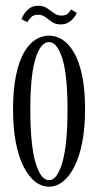

<svg xmlns="http://www.w3.org/2000/svg" viewBox="-20 -654 351 684"><path d="M154.5 11Q128 11 104.8 -7.2Q81.5 -25.5 63.8 -60.8Q46 -96 36.2 -147Q26.5 -198 26.5 -263.5Q26.5 -335 37 -385.2Q47.5 -435.5 65.5 -467Q83.5 -498.5 106.5 -512.8Q129.5 -527 154.5 -527Q179.5 -527 202.2 -512.8Q225 -498.5 243.5 -467Q262 -435.5 272.5 -385.2Q283 -335 283 -263.5Q283 -198 273 -147Q263 -96 245.2 -60.8Q227.5 -25.5 204.2 -7.2Q181 11 154.5 11ZM154.5 -12Q183.5 -12 202 -75Q220.5 -138 220.5 -263.5Q220.5 -387 202 -445.5Q183.5 -504 154.5 -504Q125 -504 106.5 -445.5Q88 -387 88 -263.5Q88 -138 106.5 -75Q125 -12 154.5 -12ZM196 -567Q177.5 -567 165 -575.8Q152.5 -584.5 141.5 -593Q130.5 -601.5 115.5 -601.5Q98 -601.5 89 -591Q80 -580.5 77.5 -575L56.5 -585.5Q59.5 -594.5 66.8 -605.5Q74 -616.5 86.2 -625Q98.5 -633.5 115.5 -633.5Q135 -633.5 147.8 -624.8Q160.5 -616 172.2 -607.2Q184 -598.5 199 -598.5Q215.5 -598.5 223 -606.8Q230.5 -615 233 -620.5L253.5 -608Q250.5 -600.5 243.2 -591Q236 -581.5 224.2 -574.2Q212.5 -567 196 -567Z"/></svg>

Font: Imbue 48pt Light
Style: Regular
Weight: 300
Designer: Tyler Finck
Foundry: Etcetera Type Company
Version: Version 1.102